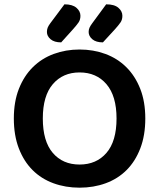

<svg xmlns="http://www.w3.org/2000/svg" viewBox="-20 -852 736 888"><path d="M652 -304Q652 -226 629 -166Q606 -106 565.5 -65.5Q525 -25 469 -4.5Q413 16 348 16Q283 16 227 -4.5Q171 -25 130.5 -65.5Q90 -106 67 -166Q44 -226 44 -304Q44 -382 67.5 -441.5Q91 -501 132 -541.5Q173 -582 228.5 -602.5Q284 -623 348 -623Q412 -623 467.5 -602.5Q523 -582 564 -541.5Q605 -501 628.5 -441.5Q652 -382 652 -304ZM519 -304Q519 -408 472.5 -462.5Q426 -517 348 -517Q271 -517 224.5 -463Q178 -409 178 -304Q178 -199 224 -145Q270 -91 348 -91Q426 -91 472.5 -145Q519 -199 519 -304ZM278 -832Q315 -832 333.5 -816Q352 -800 352 -779Q352 -761 343.5 -748.5Q335 -736 318 -717L263 -656Q231 -656 214 -670.5Q197 -685 197 -704Q197 -715 200.5 -724Q204 -733 213 -745ZM471 -832Q509 -832 527.5 -816Q546 -800 546 -779Q546 -761 537.5 -748.5Q529 -736 512 -717L456 -656Q424 -656 407 -670.5Q390 -685 390 -704Q390 -715 394 -724Q398 -733 407 -745Z"/></svg>

Font: Baloo Tammudu 2 SemiBold
Style: Regular
Weight: 600
Designer: Maithili Shingre, Omkar Shende and Ek Type
Foundry: Ek Type
Version: Version 1.640;hotconv 1.0.111;makeotfexe 2.5.65597; ttfautoh